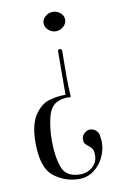

<svg xmlns="http://www.w3.org/2000/svg" viewBox="-87 -560 574 877"><g transform="rotate(-10 199.5 -121.5)"><path d="M271 -463Q271 -445 255.5 -431.5Q240 -418 221 -418Q202 -418 186.5 -431.5Q171 -445 171 -463Q171 -482 186.5 -495Q202 -508 221 -508Q240 -508 255.5 -495Q271 -482 271 -463ZM233 -326 232 -208Q232 -157 235 -115Q235 -110 231 -110L220 -111Q196 -111 173 -101Q140 -87 127.5 -37Q115 13 115 72Q115 144 133 194.5Q151 245 217 245Q250 245 274 224Q298 203 298 170Q298 150 292 140.5Q286 131 275 123Q265 116 260.5 109.5Q256 103 256 90Q256 74 268.5 62.5Q281 51 296 51Q311 51 323.5 62.5Q336 74 336 90Q339 104 339 118Q339 152 323 186Q307 220 277 242.5Q247 265 209 265Q144 265 92 225Q40 185 40 69Q40 -15 68 -58Q96 -101 133 -113Q170 -125 213 -125L214 -326Q214 -330 216.5 -332.5Q219 -335 223 -335Q227 -335 230 -332.5Q233 -330 233 -326Z"/></g></svg>

Font: Viaoda Libre
Style: Regular
Weight: 400
Designer: Gydient
Version: Version 2.000